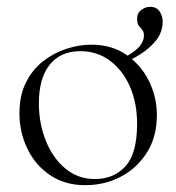

<svg xmlns="http://www.w3.org/2000/svg" viewBox="-20 -530 517 563"><path d="M230 13Q171 13 127.5 -16Q84 -45 60.5 -93.5Q37 -142 37 -198Q37 -250 56 -288Q75 -326 106.5 -350.5Q138 -375 175 -387Q212 -399 248 -399Q308 -399 351 -369Q394 -339 417 -292Q440 -245 440 -193Q440 -129 411 -83Q382 -37 334.5 -12Q287 13 230 13ZM258 -5Q314 -5 348 -42.5Q382 -80 382 -167Q382 -228 361 -276Q340 -324 302.5 -352Q265 -380 215 -380Q158 -380 126 -340.5Q94 -301 94 -227Q94 -168 114.5 -117Q135 -66 172 -35.5Q209 -5 258 -5ZM331 -340 328 -354Q402 -386 402 -426Q402 -437 397 -442.5Q392 -448 387 -454.5Q382 -461 382 -475Q382 -492 394.5 -501Q407 -510 420 -510Q439 -510 448 -496.5Q457 -483 457 -467Q457 -436 438 -412Q419 -388 390 -370Q361 -352 331 -340Z"/></svg>

Font: Cormorant Infant Light
Style: Regular
Weight: 300
Designer: Christian Thalmann (Catharsis Fonts)
Foundry: Catharsis Fonts
Version: Version 4.001